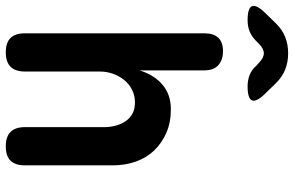

<svg xmlns="http://www.w3.org/2000/svg" viewBox="-219 -809 1015 663"><g transform="rotate(90 288.5 -477.5)"><path d="M204 -315V-56Q204 -23 187.5 -6.5Q171 10 138 10Q104 10 88 -6.5Q72 -23 72 -56V-675Q72 -708 87.5 -724Q103 -740 134 -740Q164 -740 182 -724Q200 -708 200 -675V-452Q216 -503 250 -531.5Q284 -560 334 -560Q380 -560 415.5 -544.5Q451 -529 476.5 -502.5Q502 -476 515 -439Q528 -402 528 -359V-56Q528 -23 512 -6.5Q496 10 462 10Q429 10 412.5 -6.5Q396 -23 396 -56V-331Q396 -350 391 -369Q386 -388 376 -403Q366 -418 350 -427Q334 -436 311 -436Q287 -436 267 -426Q247 -416 233 -398.5Q219 -381 211.5 -359.5Q204 -338 204 -315ZM27 -825Q-15 -825 -21.5 -840Q-28 -855 1 -885L36 -921Q58 -944 84 -954.5Q110 -965 141 -965Q172 -965 198 -954.5Q224 -944 246 -921L281 -885Q310 -855 303.5 -840Q297 -825 255 -825Q234 -825 216 -832Q198 -839 184 -855L174 -864Q157 -881 141 -881Q125 -881 108 -864L98 -854Q83 -839 65.5 -832Q48 -825 27 -825Z"/></g></svg>

Font: Maple Mono NL
Style: Bold
Weight: 700
Monospace: yes
Designer: subframe7536
Version: Version 7.000